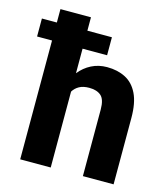

<svg xmlns="http://www.w3.org/2000/svg" viewBox="-125 -838 812 926"><g transform="rotate(15 281.5 -375.0)"><path d="M336.9 -683.1V-593.3H214.4V-470.7Q239.7 -502.4 274.9 -520.3Q310.1 -538.1 352.5 -538.1Q404.8 -538.1 444.3 -517.8Q483.9 -497.6 506.1 -452.1Q528.3 -406.7 528.3 -331.1V0H375V-332Q375 -382.8 354 -401.1Q333 -419.4 294.9 -419.4Q264.6 -419.4 245.1 -408.4Q225.6 -397.5 214.4 -378.9V0H62V-593.3H-12.7V-683.1H62V-750H214.4V-683.1Z"/></g></svg>

Font: Vazirmatn RD ExtraBold
Style: Regular
Weight: 800
Designer: Saber Rastikerdar
Foundry: Saber Rastikerdar
Version: Version 32.102